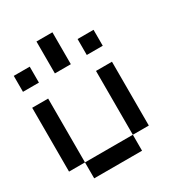

<svg xmlns="http://www.w3.org/2000/svg" viewBox="-205 -1024 1077 1158"><g transform="rotate(-30 333.5 -444.5)"><path d="M111.1 -111.1H0V-555.6H111.1ZM555.6 -111.1H444.4V-555.6H555.6ZM444.4 0H111.1V-111.1H444.4ZM111.1 -666.7H0V-777.8H111.1ZM555.6 -666.7H444.4V-777.8H555.6ZM333.3 -666.7H222.2V-888.9H333.3Z"/></g></svg>

Font: Pixeloid Mono
Style: Regular
Weight: 400
Monospace: yes
Designer: GGBotNet
Foundry: GGBotNet
Version: 0.5